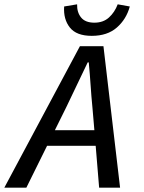

<svg xmlns="http://www.w3.org/2000/svg" viewBox="-48 -869 668 889"><path d="M259 -373 206 -266H389L380 -371Q375 -422 371.5 -474.5Q368 -527 363 -580H358Q332 -527 308.5 -476.5Q285 -426 259 -373ZM-28 0 322 -655H431L508 0H411L395 -194H170L74 0ZM377 -703Q306 -703 275.5 -741.5Q245 -780 249 -839L309 -849Q308 -812 327.5 -788Q347 -764 389 -764Q430 -764 456.5 -788Q483 -812 497 -849L553 -839Q537 -780 493 -741.5Q449 -703 377 -703Z"/></svg>

Font: Source Code Pro Medium
Style: Italic
Weight: 500
Italic angle: -11°
Monospace: yes
Designer: Paul D. Hunt, Teo Tuominen
Foundry: Adobe Systems Incorporated
Version: Version 1.050;PS 1.000;hotconv 16.6.51;makeotf.lib2.5.65220